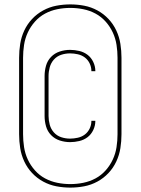

<svg xmlns="http://www.w3.org/2000/svg" viewBox="-20 -777 640 874"><path d="M300 77Q268 77 236.5 71Q205 65 176.5 49.5Q148 34 126 10.5Q104 -13 90.5 -42Q77 -71 72 -102.5Q67 -134 67 -166V-514Q67 -546 72 -577.5Q77 -609 90.5 -638Q104 -667 126 -690.5Q148 -714 176.5 -729.5Q205 -745 236.5 -751Q268 -757 300 -757Q332 -757 363.5 -751Q395 -745 423.5 -729.5Q452 -714 474 -690.5Q496 -667 509.5 -638Q523 -609 528 -577.5Q533 -546 533 -514V-166Q533 -134 528 -102.5Q523 -71 509.5 -42Q496 -13 474 10.5Q452 34 423.5 49.5Q395 65 363.5 71Q332 77 300 77ZM300 61Q330 61 359.5 55Q389 49 415 35Q441 21 461 -1.5Q481 -24 493.5 -51Q506 -78 510.5 -107.5Q515 -137 515 -166V-514Q515 -543 510.5 -572.5Q506 -602 493.5 -629Q481 -656 461 -678.5Q441 -701 415 -715Q389 -729 359.5 -735Q330 -741 300 -741Q270 -741 240.5 -735Q211 -729 185 -715Q159 -701 139 -678.5Q119 -656 106.5 -629Q94 -602 89.5 -572.5Q85 -543 85 -514V-166Q85 -137 89.5 -107.5Q94 -78 106.5 -51Q119 -24 139 -1.5Q159 21 185 35Q211 49 240.5 55Q270 61 300 61ZM299 -130Q275 -130 252 -137.5Q229 -145 212.5 -162Q196 -179 189.5 -202Q183 -225 183 -249V-431Q183 -455 189.5 -478Q196 -501 212.5 -518Q229 -535 252 -542.5Q275 -550 299 -550Q320 -550 341 -545Q362 -540 378.5 -527.5Q395 -515 404.5 -495Q414 -475 414 -454V-453H396V-454Q396 -472 388 -488.5Q380 -505 366 -515.5Q352 -526 334 -530Q316 -534 299 -534Q278 -534 258.5 -527.5Q239 -521 225.5 -506Q212 -491 206.5 -471Q201 -451 201 -431V-249Q201 -229 206.5 -209Q212 -189 225.5 -174Q239 -159 258.5 -152.5Q278 -146 299 -146Q316 -146 334 -150Q352 -154 366 -164.5Q380 -175 388 -191.5Q396 -208 396 -226V-227H414V-226Q414 -205 404.5 -185Q395 -165 378.5 -152.5Q362 -140 341 -135Q320 -130 299 -130Z"/></svg>

Font: Iosevka Thin Extended
Style: Regular
Weight: 100
Width: 7
Monospace: yes
Designer: Belleve Invis
Foundry: Belleve Invis
Version: Version 32.5.0; ttfautohint (v1.8.4)